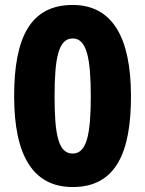

<svg xmlns="http://www.w3.org/2000/svg" viewBox="-20 -744 586 774"><path d="M508 -356C508 -593 433 -724 273 -724C104 -724 37 -595 37 -356C37 -119 112 10 273 10C450 10 508 -134 508 -356ZM200 -356C200 -511 216 -589 273 -589C329 -589 346 -511 346 -356C346 -200 329 -125 273 -125C215 -125 200 -201 200 -356Z"/></svg>

Font: Noto Sans Lao Looped SemiCondensed ExtraBold
Style: Regular
Weight: 800
Width: 4
Designer: Mark Frömberg, Ben Mitchell
Foundry: The Fontpad Ltd
Version: Version 1.002